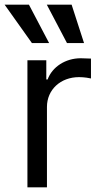

<svg xmlns="http://www.w3.org/2000/svg" viewBox="-41 -804 433 824"><path d="M76.7 0H160.5V-345.2C160.5 -419 218.8 -473 298.3 -473C320.7 -473 343.8 -468.8 349.4 -467.3V-552.6C339.8 -553.3 317.8 -554 305.4 -554C240.1 -554 183.2 -517 163.4 -463.1H157.7V-545.5H76.7ZM-21.3 -784.1 95.9 -619.3H169.7L83.1 -784.1ZM159.8 -784.1 246.4 -619.3H319.6L266.3 -784.1Z"/></svg>

Font: Margiela Sans
Style: Regular
Weight: 400
Designer: Stefan Endress, Andreas Faust
Version: Version 1.100;FEAKit 1.0